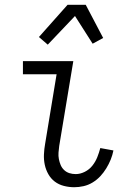

<svg xmlns="http://www.w3.org/2000/svg" viewBox="-20 -776 540 804"><path d="M291 8Q269 8 247.5 2.5Q226 -3 209.5 -15.5Q193 -28 182.5 -46.5Q172 -65 167.5 -86Q163 -107 164 -129.5Q165 -152 169 -174L217 -465H76V-520H287L228 -165Q226 -151 225 -137Q224 -123 226.5 -110Q229 -97 234 -85Q239 -73 248.5 -64Q258 -55 270.5 -51Q283 -47 297 -47Q316 -47 335 -56.5Q354 -66 367 -82.5Q380 -99 387.5 -118Q395 -137 400 -156L455 -146Q451 -126 443.5 -107.5Q436 -89 425 -71Q414 -53 400 -38Q386 -23 368 -12Q350 -1 330 3.5Q310 8 291 8ZM180 -589 143 -621 263 -756H339L412 -617L368 -593L294 -709Z"/></svg>

Font: Iosevka Term Curly Light
Style: Italic
Weight: 300
Italic angle: -9°
Designer: Belleve Invis
Foundry: Belleve Invis
Version: Version 32.3.0